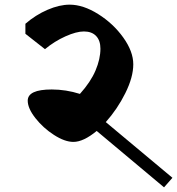

<svg xmlns="http://www.w3.org/2000/svg" viewBox="-20 -816 760 824"><path d="M395 -254Q338 -207 295 -207Q258 -207 211.5 -237Q165 -267 132 -309Q99 -351 99 -384Q99 -432 202 -432Q263 -432 323 -413Q369 -464 390 -513.5Q411 -563 411 -607Q411 -642 392.5 -661.5Q374 -681 340 -681Q308 -681 261 -660Q214 -639 173 -605L89 -671V-714Q133 -752 184 -774Q235 -796 279 -796Q337 -796 401.5 -755.5Q466 -715 509 -655Q552 -595 552 -540Q552 -485 518 -416.5Q484 -348 434 -292L720 -53L684 -12Z"/></svg>

Font: Inknut Antiqua Medium
Style: Regular
Weight: 500
Designer: Claus Eggers Sørensen
Foundry: Claus Eggers Sørensen
Version: Version 1.003; ttfautohint (v1.8.2) -l 8 -r 50 -G 200 -x 14 